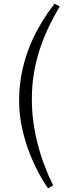

<svg xmlns="http://www.w3.org/2000/svg" viewBox="-20 -828 350 1055"><path d="M85 -275Q85 -344 97 -412.5Q109 -481 133.5 -548.5Q158 -616 195 -681Q232 -746 280 -808L308 -792Q271 -730 242.5 -668.5Q214 -607 194.5 -544.5Q175 -482 165 -416.5Q155 -351 155 -282Q155 -219 163.5 -157Q172 -95 187.5 -35Q203 25 224.5 81.5Q246 138 272 191L244 207Q217 169 189.5 117Q162 65 138.5 2.5Q115 -60 100 -130.5Q85 -201 85 -275Z"/></svg>

Font: Literata 18pt Light
Style: Italic
Weight: 300
Italic angle: -2°
Designer: Latin by Veronika Burian and Jose Scaglione. Greek by Irene Vlachou. Cyrillic by Vera Evstafieva
Foundry: TypeTogether
Version: Version 3.103;gftools[0.9.29]